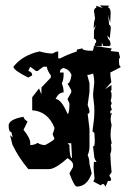

<svg xmlns="http://www.w3.org/2000/svg" viewBox="-20 -642 484 725"><path d="M206.1 -368.2H220.2V-359.9Q220.2 -341.3 213.4 -326.7Q220.2 -312 220.2 -293Q201.2 -293 189.9 -268.1Q210.9 -268.1 235.4 -211.4Q242.2 -214.8 242.2 -251L234.9 -268.1L249 -293V-301.3L234.9 -326.7Q245.6 -326.7 250 -359.9Q241.2 -379.9 220.2 -385.3Q206.1 -382.3 206.1 -368.2ZM234.9 -101.1 242.2 -94.2Q242.2 -48.3 252 -44.4L249 -101.1ZM332 -364.3Q316.9 -358.9 309.6 -358.9L317.9 -327.6V-294.9L311 -245.6Q317.9 -229.5 317.9 -220.7Q317.9 -212.4 311 -212.4L317.9 -155.3V-89.4Q317.9 -70.8 311 -56.2Q317.9 -42 317.9 -23.4L326.2 12.7Q308.6 62.5 270 62.5Q260.7 62.5 242.2 12.7L255.9 -11.7V-20Q255.9 -31.7 234.9 -44.9Q189 -3.4 164.6 -3.4H86.9Q50.3 -46.9 26.9 -95.7L18.1 -131.3L27.8 -123L22.9 -143.6Q12.7 -143.6 12.7 -168Q12.7 -190.9 68.8 -201.2Q68.8 -192.9 84 -183.1L68.8 -151.9Q94.2 -120.6 94.2 -102.5V-94.2Q109.9 -94.2 122.1 -102.5Q134.8 -94.2 150.4 -94.2Q185.5 -112.8 185.5 -118.7L178.7 -135.3Q185.5 -151.4 185.5 -160.2Q160.2 -221.7 101.6 -225.6V-274.9L127.4 -308.1L136.2 -285.6L136.7 -312L171.9 -349.1V-357.4Q157.2 -377.4 157.2 -390.1H143.6L122.1 -374H115.7L94.2 -390.1L86.9 -374Q101.6 -371.1 101.6 -357.4L86.9 -349.1Q30.8 -376.5 30.8 -390.1Q65.4 -434.1 129.4 -447.8Q157.2 -439.9 178.7 -439.9Q191.9 -447.8 199.7 -447.8V-421.4H207Q230 -434.1 270 -447.8V-454.6L291 -459.5Q291 -450.2 329.6 -450.2Q334.5 -458 334.5 -468.8L401.9 -459L397.5 -449.2L428.2 -445.8L433.6 -423.8Q429.2 -423.8 429.2 -411.6L430.2 -397L436 -388.7Q430.7 -385.3 396.5 -368.2Q396.5 -354 400.4 -331.5L377 -305.2L400.9 -321.3V-301.8L397.5 -298.3Q401.4 -293 401.4 -282.7Q401.4 -272.5 397.9 -261.7L401.9 -252L397.9 -242.2L402.3 -227.1L396.5 -222.7V-212.9L402.8 -215.8Q397.9 -204.1 397.9 -191.4Q397.9 -183.1 401.4 -170.4Q397.5 -148.9 397.5 -134.3Q397.5 -122.1 399.4 -113.8Q401.4 -105.5 401.4 -100.6L399.4 -96.2H398.4Q400.4 -87.4 400.4 -80.1Q400.4 -68.8 396.5 -61.5Q397.9 -24.4 401.4 8.3L392.6 21Q399.4 30.3 399.4 36.1Q399.4 41.5 392.6 41.5L387.7 41L378.4 63Q373.5 52.7 368.7 52.7Q364.7 52.7 360.8 58.1L332.5 43.5L336.9 32.2L333.5 -7.8L334.5 -30.8L344.7 -30.3Q337.4 -41 336.4 -46.6Q335.4 -52.2 334.2 -64.9Q333 -77.6 331.1 -90.8L333.5 -89.4Q337.9 -89.4 337.9 -111.8L336.4 -140.1L329.1 -146Q332.5 -169.4 334.5 -188.5Q336.4 -207.5 336.4 -223.1Q336.4 -242.2 334 -258.3Q331.5 -274.4 331.5 -287.6L335.9 -330.1Q335.9 -345.2 332 -364.3ZM337.4 -468.8Q337.4 -477.5 340.3 -479Q343.3 -480.5 343.3 -486.8Q343.3 -491.7 334.5 -496.6L335 -526.9L341.8 -546.4L333.5 -534.7L335 -556.6L338.9 -572.8L335 -599.6Q335 -610.4 343.8 -613.3L343.3 -620.1L367.7 -611.8L356.9 -621.6L393.1 -620.6L386.7 -614.7Q397.9 -611.8 397.9 -592.8L396 -555.7L388.2 -586.4L392.1 -548.8Q398.4 -546.9 398.4 -535.2L394.5 -496.6L385.7 -508.3Q385.7 -497.6 391.6 -491.9Q397.5 -486.3 397.5 -471.7L392.1 -467.8L369.6 -468.3L364.7 -481.4L364.3 -467.3Z"/></svg>

Font: Truetypewriter PolyglOTT
Style: Regular
Weight: 400
Designer: Sergey Beatoff a.k.a. Sam_T
Version: Version 3.76